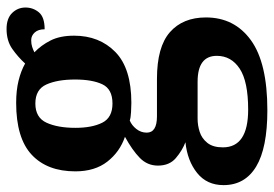

<svg xmlns="http://www.w3.org/2000/svg" viewBox="-148 -472 855 600"><g transform="rotate(-90 280.0 -171.5)"><path d="M236 236Q118 236 60 201Q2 166 2 99Q2 47 40 16.5Q78 -14 136 -20Q110 -30 86.5 -50Q63 -70 63 -106Q63 -139 87 -162.5Q111 -186 153 -209Q106 -225 75.5 -264Q45 -303 45 -364Q45 -452 97 -500.5Q149 -549 259 -549Q298 -549 328.5 -541.5Q359 -534 382 -521Q402 -543 427.5 -561Q453 -579 490 -579Q523 -579 540 -561.5Q557 -544 557 -520Q557 -496 542 -478Q527 -460 489 -460Q489 -480 479 -491Q469 -502 455 -502Q443 -502 434 -499Q425 -496 417 -492Q439 -471 454 -441.5Q469 -412 469 -368Q469 -289 418 -239Q367 -189 259 -189Q248 -189 230 -190Q212 -191 204 -194Q189 -188 177.5 -173.5Q166 -159 166 -141Q166 -109 217 -109H334Q434 -109 480 -68.5Q526 -28 526 44Q526 133 455 184.5Q384 236 236 236ZM257 -248Q302 -248 317 -279.5Q332 -311 332 -365Q332 -420 316.5 -454.5Q301 -489 257 -489Q213 -489 197 -454Q181 -419 181 -364Q181 -312 197 -280Q213 -248 257 -248ZM238 176Q326 176 366 149.5Q406 123 406 78Q406 18 325 18H209Q189 18 168.5 24.5Q148 31 134 48.5Q120 66 120 97Q120 176 238 176Z"/></g></svg>

Font: Noto Serif
Style: Bold
Weight: 700
Designer: Monotype Design Team
Foundry: Monotype Imaging Inc.
Version: Version 2.014